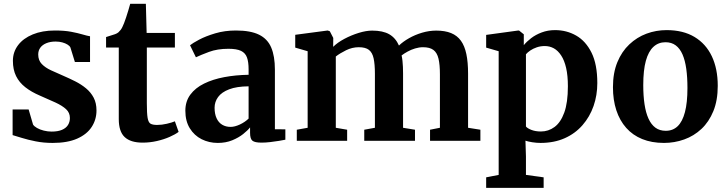

<svg xmlns="http://www.w3.org/2000/svg" viewBox="-20 -720 3719 982"><path d="M249.5 11Q203 11 162.8 3Q122.5 -5 92.2 -14.5Q62 -24 44.5 -29V-160H126.5L149 -83Q154.5 -74 169.2 -65.5Q184 -57 204 -52Q224 -47 244 -47Q276.5 -47 297.2 -56Q318 -65 327.8 -80.8Q337.5 -96.5 337.5 -116.5Q337.5 -143.5 318 -161.5Q298.5 -179.5 264 -195.5Q229.5 -211.5 184 -231Q140.5 -249.5 109.5 -273.8Q78.5 -298 62.2 -331Q46 -364 46 -409Q46 -454 72.5 -489Q99 -524 147.5 -544Q196 -564 261 -564Q309.5 -564 343.8 -557.5Q378 -551 401.5 -544Q425 -537 440.5 -534.5V-403H363L340 -477.5Q336 -485.5 325 -492.2Q314 -499 298.5 -503.2Q283 -507.5 264.5 -507.5Q237.5 -507.5 217.2 -499.2Q197 -491 186.2 -476.2Q175.5 -461.5 175.5 -441.5Q175.5 -411.5 193.5 -392.8Q211.5 -374 240.8 -360.5Q270 -347 302.5 -333Q334 -319.5 364.8 -304Q395.5 -288.5 420 -268.2Q444.5 -248 459 -220.5Q473.5 -193 473.5 -155Q473.5 -108.5 449 -70.8Q424.5 -33 374.8 -11Q325 11 249.5 11Z M709.5 9.5Q648 9.5 617.8 -18.8Q587.5 -47 587.5 -111V-477H522.5V-530.5Q534 -534.5 546 -538Q558 -541.5 568.5 -545.2Q579 -549 585.5 -554.5Q592 -560.5 597 -567Q602 -573.5 606 -582Q610 -590.5 614.5 -601.5Q619.5 -614 625.2 -631.5Q631 -649 636.5 -667.5Q642 -686 646 -700.5H726L730 -551.5H874.5V-477H731V-192Q731 -140.5 735 -117Q739 -93.5 750.2 -87.2Q761.5 -81 783.5 -81Q807.5 -81 833.2 -87Q859 -93 874.5 -99.5L893.5 -45.5Q876.5 -32.5 847.5 -19.8Q818.5 -7 782.8 1.2Q747 9.5 709.5 9.5Z M1094 11Q1049 11 1011.2 -8Q973.5 -27 950.8 -63.8Q928 -100.5 928 -154Q928 -201.5 953.5 -236Q979 -270.5 1023.8 -292.5Q1068.5 -314.5 1127 -325.5Q1185.5 -336.5 1251.5 -337.5V-365.5Q1251.5 -403 1243.2 -426Q1235 -449 1212.8 -459.8Q1190.5 -470.5 1148.5 -470.5Q1091.5 -470.5 1048.8 -454.5Q1006 -438.5 982 -427L952 -488.5Q964.5 -499 998.2 -517Q1032 -535 1080.8 -549.5Q1129.5 -564 1186.5 -564Q1261.5 -564 1305 -542.5Q1348.5 -521 1367.2 -476.8Q1386 -432.5 1386 -364V-59L1439.5 -58.5V-5.5Q1428 -3 1406.8 0.5Q1385.5 4 1361.5 6.8Q1337.5 9.5 1317.5 9.5Q1283.5 9.5 1271.2 -0.2Q1259 -10 1259 -40.5V-68.5Q1247 -53 1223.8 -34.5Q1200.5 -16 1167.8 -2.5Q1135 11 1094 11ZM1159.5 -71Q1180.5 -71 1206.8 -83.2Q1233 -95.5 1251.5 -113.5V-278.5Q1190.5 -278 1152 -263.2Q1113.5 -248.5 1095.5 -223.8Q1077.5 -199 1077.5 -169Q1077.5 -137 1087.8 -115Q1098 -93 1116.5 -82Q1135 -71 1159.5 -71Z M1498 0V-56.5L1553.5 -66.5V-458L1490 -476.5V-542L1656 -564L1667 -560L1684.5 -526L1684 -480.5Q1706 -502.5 1741.2 -521.2Q1776.5 -540 1814.8 -551.8Q1853 -563.5 1883.5 -563.5Q1938 -563.5 1970.8 -544.8Q2003.5 -526 2020.5 -487Q2041 -507 2071.8 -524.5Q2102.5 -542 2138.8 -552.8Q2175 -563.5 2211.5 -563.5Q2256 -563.5 2287.2 -550.8Q2318.5 -538 2337.5 -511.5Q2356.5 -485 2365.2 -443.5Q2374 -402 2374 -343.5V-66.5L2437 -56.5V0H2179.5V-56.5L2230 -66.5V-340Q2230 -389 2222.8 -419.8Q2215.5 -450.5 2196.8 -464.5Q2178 -478.5 2143.5 -478.5Q2123.5 -478.5 2103 -472.2Q2082.5 -466 2064.8 -456.2Q2047 -446.5 2034 -436.5Q2037 -423.5 2038.5 -408.8Q2040 -394 2040.8 -377.8Q2041.5 -361.5 2041.5 -344V-66.5L2102.5 -56.5V0H1843V-56.5L1897.5 -66.5V-342.5Q1897.5 -391.5 1891 -421.2Q1884.5 -451 1867 -464.8Q1849.5 -478.5 1815 -478.5Q1781.5 -478.5 1750 -463Q1718.5 -447.5 1697.5 -431V-66.5L1755.5 -56.5V0Z M2466.5 241V187L2530.5 174.5V-458L2466.5 -476.5V-541.5L2631 -564H2634.5L2659 -544.5V-489Q2673 -506.5 2696.2 -524.5Q2719.5 -542.5 2750.8 -554.2Q2782 -566 2819 -566Q2878 -566 2927 -538Q2976 -510 3005.5 -450.5Q3035 -391 3035 -295Q3035 -233 3015.8 -177.8Q2996.5 -122.5 2959.2 -79.8Q2922 -37 2868 -13Q2814 11 2744.5 11Q2724 11 2702 7.5Q2680 4 2667.5 -0.5L2670 80.5V174.5L2760.5 187V241ZM2746.5 -47.5Q2785 -47.5 2816.2 -70.5Q2847.5 -93.5 2866 -144.2Q2884.5 -195 2884.5 -278.5Q2884.5 -333.5 2875.5 -372.5Q2866.5 -411.5 2850.2 -436.2Q2834 -461 2812.8 -472.8Q2791.5 -484.5 2766.5 -484.5Q2744.5 -484.5 2725.5 -478Q2706.5 -471.5 2692.2 -461.8Q2678 -452 2670 -442.5V-73Q2677.5 -63.5 2698.2 -55.5Q2719 -47.5 2746.5 -47.5Z M3115 -274Q3115 -347 3137.5 -401.8Q3160 -456.5 3198.8 -493Q3237.5 -529.5 3286.5 -547.8Q3335.5 -566 3389.5 -566Q3474 -566 3532.2 -531Q3590.5 -496 3620.8 -432Q3651 -368 3651 -281Q3651 -206.5 3628.5 -151.5Q3606 -96.5 3567.5 -60.5Q3529 -24.5 3479.5 -6.8Q3430 11 3376 11Q3313 11 3264.5 -8.8Q3216 -28.5 3182.8 -66Q3149.5 -103.5 3132.2 -156.2Q3115 -209 3115 -274ZM3385 -51Q3421.5 -51 3446 -74.5Q3470.5 -98 3483.2 -146.5Q3496 -195 3496 -270Q3496 -324.5 3490 -367.8Q3484 -411 3470.8 -441.5Q3457.5 -472 3436 -488Q3414.5 -504 3383.5 -504Q3347.5 -504 3322 -480.5Q3296.5 -457 3283.2 -408.8Q3270 -360.5 3270 -285Q3270 -230 3276.5 -186.8Q3283 -143.5 3296.8 -113.2Q3310.5 -83 3332.2 -67Q3354 -51 3385 -51Z"/></svg>

Font: Merriweather 28pt
Style: Bold
Weight: 700
Version: Version 2.100